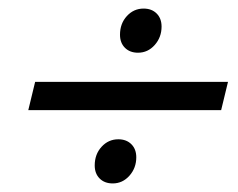

<svg xmlns="http://www.w3.org/2000/svg" viewBox="-20 -566 555 448"><path d="M302 -443Q283 -443 271.5 -454.5Q260 -466 260 -485Q260 -511 276 -528.5Q292 -546 315 -546Q334 -546 345.5 -534.5Q357 -523 357 -504Q357 -479 341 -461Q325 -443 302 -443ZM46 -309 62 -375H512L496 -309ZM243 -138Q224 -138 212.5 -149.5Q201 -161 201 -180Q201 -206 217 -223.5Q233 -241 256 -241Q275 -241 286.5 -229.5Q298 -218 298 -199Q298 -174 282 -156Q266 -138 243 -138Z"/></svg>

Font: Platypi ExtraBold
Style: Italic
Weight: 800
Italic angle: -13°
Designer: David Sargent
Foundry: Bolt Cutter Type
Version: Version 1.200; ttfautohint (v1.8.4.7-5d5b)